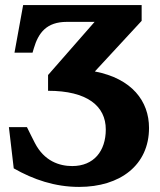

<svg xmlns="http://www.w3.org/2000/svg" viewBox="-20 -720 631 755"><path d="M169 -425V-363C323 -363 396 -303 396 -211C396 -126 349 -67 264 -67C214 -67 154 -86 117 -158C106 -178 97 -199 86 -220H15L34 -58C111 -14 196 15 291 15C453 15 566 -71 566 -217C566 -322 499 -411 353 -439L537 -638V-700H71L37 -513H108L113 -530C131 -591 163 -634 243 -634H352Z"/></svg>

Font: LT Superior Serif ExtraBold
Style: Regular
Weight: 800
Designer: Daniel Lyons
Foundry: LyonsType
Version: Version 2.120;FEAKit 1.0